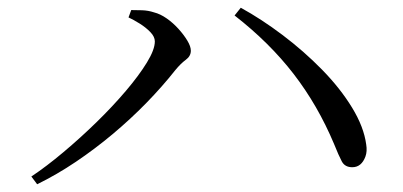

<svg xmlns="http://www.w3.org/2000/svg" viewBox="-20 -594 1040 496"><path d="M61 -138Q100 -164 144 -201Q188 -238 229.5 -278.5Q271 -319 305 -359Q339 -399 359.5 -432.5Q380 -466 380 -487Q380 -499 368.5 -511Q357 -523 341 -533Q325 -543 312 -549L319 -568Q331 -568 347 -567.5Q363 -567 378 -562Q394 -558 410.5 -546.5Q427 -535 441 -519.5Q455 -504 464 -489Q473 -474 473 -463Q473 -449 460 -439.5Q447 -430 433 -413Q399 -370 358 -328Q317 -286 271 -247.5Q225 -209 176 -176Q127 -143 76 -118ZM890 -162Q871 -162 863 -177Q855 -192 843 -222Q801 -322 738.5 -403Q676 -484 586 -554L602 -574Q655 -545 710 -503.5Q765 -462 812 -414Q859 -366 889.5 -316Q920 -266 926 -221Q929 -203 924 -189.5Q919 -176 910.5 -169Q902 -162 890 -162Z"/></svg>

Font: Noto Serif JP ExtraLight
Style: Regular
Weight: 400
Version: Version 2.003-H1;hotconv 1.1.1;makeotfexe 2.6.0